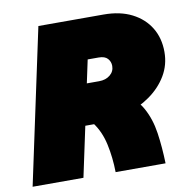

<svg xmlns="http://www.w3.org/2000/svg" viewBox="-97 -775 837 852"><g transform="rotate(-10 322.0 -349.0)"><path d="M196 -226 235 -410H354Q384 -410 403.5 -426Q423 -442 423 -467Q423 -486 410.5 -500Q398 -514 370 -514H257L297 -698H425Q499 -698 552 -671Q605 -644 633.5 -597Q662 -550 662 -488Q662 -430 633.5 -382Q605 -334 555.5 -299Q506 -264 442.5 -245Q379 -226 310 -226ZM-18 0 131 -698H360L211 0ZM356 0Q355 -66 342 -126Q329 -186 296.5 -229.5Q264 -273 206 -288L444 -337Q503 -305 531.5 -254Q560 -203 569.5 -138Q579 -73 581 0Z"/></g></svg>

Font: Azeret Mono Thin Black
Style: Italic
Weight: 900
Italic angle: -12°
Version: Version 1.002